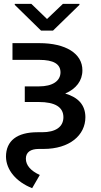

<svg xmlns="http://www.w3.org/2000/svg" viewBox="-20 -772 528 1008"><path d="M186.8 -545.5H45.5V-457.7H186.8C259.9 -457.7 297.2 -436.4 297.6 -392.8C297.6 -346.6 255.7 -318.5 184.7 -318.5H110.1V-236.5H183.2C269.9 -236.5 312.5 -209.2 312.9 -157C312.9 -105.5 271.7 -77.8 201 -77.8H176.8C69.2 -77.8 11.4 -32.7 11.4 50.8C12.4 120 64.3 182.5 148.8 215.9L188.9 146.7C141 124.6 115.8 95.5 115.8 61.1C115.8 27.7 139.6 9.9 184.3 9.9H208.8C344.5 9.9 428.3 -61.4 428.3 -157C427.9 -220.5 391.3 -260.7 322.4 -280.9C380 -305.8 412.6 -348.4 412.6 -402.7C413 -490.8 325.3 -545.5 186.8 -545.5ZM57.5 -746.4 195.3 -611.5H258.5L397 -746.4V-751.8H310.4L226.9 -672.2L144.5 -751.8H57.5Z"/></svg>

Font: Magic Ui Pro Medium
Style: Regular
Weight: 500
Designer: Stefan Endress, Andreas Faust
Version: Version 1.000;FEAKit 1.0